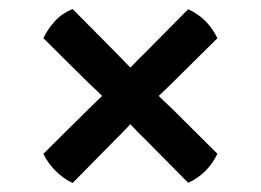

<svg xmlns="http://www.w3.org/2000/svg" viewBox="-20 -527 580 427"><path d="M176 -343.5Q184.5 -335.5 195 -325.5Q205.5 -315.5 213.5 -307.5L263.5 -257.5Q271.5 -249 281.5 -238.5Q291.5 -228 300 -220L398.5 -120.5Q409 -125 419 -132Q429 -139 437 -147Q453 -163 463.5 -185L364 -284Q355.5 -292 345 -302Q334.5 -312 326 -320.5L276.5 -370Q268 -378.5 258.2 -388.8Q248.5 -399 240 -407.5L141.5 -507Q130.5 -502.5 120.8 -496Q111 -489.5 103 -481Q94.5 -471.5 88 -462.2Q81.5 -453 76.5 -442ZM240 -220Q248.5 -228 258.2 -238.5Q268 -249 276.5 -257.5L326 -307Q334.5 -315 345 -325Q355.5 -335 364 -343.5L463.5 -442Q453 -464 436 -481Q428 -489 418.2 -495.5Q408.5 -502 398.5 -506.5L300 -407Q291.5 -399 281.5 -388.5Q271.5 -378 263.5 -370L213.5 -320Q205.5 -312 195 -302Q184.5 -292 176 -283.5L76.5 -185Q81.5 -174 88.8 -164.2Q96 -154.5 103.5 -147Q111 -139.5 120.5 -132.5Q130 -125.5 141.5 -120Z"/></svg>

Font: Signika Light
Style: Regular
Weight: 400
Version: Version 2.003;gftools[0.9.32]